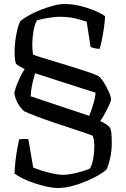

<svg xmlns="http://www.w3.org/2000/svg" viewBox="-20 -740 631 960"><path d="M268.5 200Q245.9 200 215.8 193.6Q185.6 187.2 154.4 176.8Q123.3 166.5 96.4 153.6Q69.5 140.7 52.5 127.9Q53.7 96.3 57.5 63.4Q61.3 30.5 66.5 2.7Q71.8 -25.1 75.6 -43.4Q86.7 -44.2 95.9 -45.1Q105.1 -46 121.7 -44L146.1 97.7Q165.6 106 192.5 114.3Q219.4 122.6 247.1 128.4Q274.8 134.1 295.8 134.1Q315.2 134.1 340.8 129Q366.3 124 390.7 116.9Q415.1 109.8 429.6 102.8Q439.9 85.1 445.7 55.4Q451.5 25.6 451.5 -2.7Q451.5 -22.3 450 -35.2Q448.5 -48.1 443.5 -61.1Q435.2 -65.1 406.1 -75.1Q377 -85.1 336.3 -98.4Q295.6 -111.8 251.1 -126.7Q206.6 -141.7 167.1 -156.6Q127.5 -171.6 101.6 -183.3Q87.9 -194.3 76.8 -210.5Q65.7 -226.8 59.1 -244.7Q52.5 -262.6 51.7 -277.2Q57.5 -300.5 67.1 -323.8Q76.7 -347.1 86.8 -366.3Q97 -385.4 103.5 -394.7Q91.2 -401.5 80.2 -406.9Q69.2 -412.3 59 -422.5Q56.7 -433.6 55.2 -441.9Q53.7 -450.3 53.3 -459Q53 -467.8 53 -479.8Q53 -506.8 56.6 -536.4Q60.2 -566 66.7 -591.9Q73.2 -617.7 81 -634Q98 -648.3 125 -663.3Q152 -678.4 184 -691Q215.9 -703.7 247 -711.8Q278 -720 302.8 -720Q338.8 -720 377.1 -711.1Q415.4 -702.2 449.3 -688.3Q483.3 -674.5 505.5 -659.2Q504.3 -632.5 499.8 -601.1Q495.3 -569.6 489.5 -541.7Q483.7 -513.9 478.5 -495.9Q464.7 -495.9 452.3 -498.9Q439.9 -501.9 433 -505.2L413.3 -631.6Q384.6 -641.9 351.8 -649Q318.9 -656.1 279.5 -656.1Q263.2 -656.1 243.6 -653.8Q224 -651.4 203.5 -647.5Q183.1 -643.5 164.4 -638.3Q156.4 -623.8 151.1 -602.6Q145.9 -581.3 143.7 -557.8Q141.5 -534.4 141.5 -512Q141.5 -496.9 142.7 -487.6Q144 -478.4 145 -467.4Q153.2 -463.1 182.2 -454.3Q211.1 -445.5 250.5 -433.4Q290 -421.3 332.7 -408.2Q375.5 -395.2 412.3 -382.8Q449.1 -370.5 471.4 -360.5Q485.7 -349.4 499.7 -327Q513.8 -304.5 524.3 -280.9Q534.9 -257.4 535.4 -241Q526 -211.7 510.3 -183.1Q494.7 -154.5 481.5 -134.6Q501.5 -125.4 513.2 -117.1Q524.8 -108.9 531.8 -98.9Q534.8 -89.1 536.3 -78Q537.8 -66.9 538.3 -54.1Q538.8 -41.3 538.8 -25.5Q538.8 10.1 532.4 43Q526 75.9 513.8 106Q501.6 118.8 474.9 134.6Q448.3 150.4 413 165.4Q377.6 180.5 340.3 190.2Q303 200 268.5 200ZM425.9 -160.8Q434.4 -181.7 441.4 -203Q448.4 -224.3 452.8 -243.8Q457.1 -263.3 457.9 -276.3L155.3 -373.7Q153.3 -365.4 148 -347.3Q142.8 -329.3 138.6 -305.9Q134.4 -282.5 133.6 -258.5Z"/></svg>

Font: Texturina Medium
Style: Regular
Weight: 500
Designer: Guillermo Torres Carreño
Foundry: Omnibus-Type
Version: Version 1.003